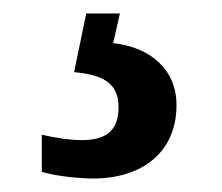

<svg xmlns="http://www.w3.org/2000/svg" viewBox="-20 -29 330 285"><path d="M118 236C191 236 242 197 242 127C242 74 203 41 148 35L158 -9H108L90 78C128 82 156 91 156 130C156 167 135 179 101 179C85 179 64 176 42 171V226C64 233 101 236 118 236Z"/></svg>

Font: Noto Serif Bengali Condensed
Style: Bold
Weight: 700
Width: 3
Designer: Juan Bruce, Universal Thirst, Indian Type Foundry and the Monotype Design Team.
Foundry: Monotype Imaging Inc.
Version: Version 2.003